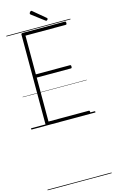

<svg xmlns="http://www.w3.org/2000/svg" viewBox="-351 -1819 1691 2865"><g transform="rotate(-15 495.0 -387.0)"><path d="M251 0Q237 0 230.5 -5.5Q224 -11 224 -23V-1408Q224 -1418 231 -1422.5Q238 -1427 252 -1427H900Q908 -1427 912 -1421.5Q916 -1416 916 -1402Q916 -1388 912 -1382.5Q908 -1377 900 -1377H278V-779H806Q814 -779 818 -773.5Q822 -768 822 -754Q822 -740 818 -734.5Q814 -729 806 -729H278V-50H900Q908 -50 912 -44.5Q916 -39 916 -25Q916 -11 912 -5.5Q908 0 900 0ZM637 -1511Q633 -1511 630.5 -1513.5Q628 -1516 623 -1518L432 -1663Q427 -1668 426 -1671Q425 -1674 425 -1678Q425 -1685 430 -1693Q435 -1701 442 -1706.5Q449 -1712 455 -1712Q461 -1712 464 -1709.5Q467 -1707 472 -1703L656 -1549Q660 -1545 661 -1541.5Q662 -1538 662 -1535Q662 -1528 653.5 -1519.5Q645 -1511 637 -1511ZM0 928H990V938H0ZM0 -20H990V0H0ZM0 -505H990V-500H0ZM0 -1448H990V-1438H0Z"/></g></svg>

Font: Playwrite ID Guides
Style: Regular
Weight: 400
Designer: Veronika Burian, José Scaglione
Foundry: TypeTogether
Version: Version 1.003